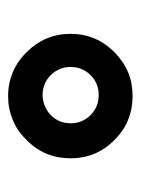

<svg xmlns="http://www.w3.org/2000/svg" viewBox="43 -504 349 476"><g transform="rotate(-90 218.0 -265.5)"><path d="M170.9 -216.3Q181.2 -206.1 193.6 -200.9Q206.1 -195.8 221.2 -195.8Q250.5 -195.8 270.5 -216.3Q280.3 -226.1 285.4 -238.5Q290.5 -251 290.5 -265.4Q290.5 -279.8 285.4 -292Q280.3 -304.2 270.5 -314.5Q250.5 -334.5 220.7 -335Q206.1 -334.5 193.6 -329.3Q181.2 -324.2 170.9 -314.5Q150.9 -294.4 150.9 -265.4Q150.9 -236.3 170.9 -216.3ZM109.4 -374.5Q120.6 -386.2 133.1 -394.8Q145.5 -403.3 159.2 -408.7Q186.5 -420.4 218.3 -420.4Q239.3 -420.4 258.3 -415.3Q277.3 -410.2 294.7 -400.1Q312 -390.1 327.1 -374.5Q349.6 -352.1 361.1 -324.7Q372.6 -297.4 372.6 -265.6Q372.6 -202.1 327.1 -156.7Q315.4 -145.5 303 -137Q290.5 -128.4 277.1 -122.8Q263.7 -117.2 248.8 -114.5Q233.9 -111.8 218.3 -111.8Q186.5 -111.8 159.2 -123Q149.9 -126.5 141.4 -131.6Q132.8 -136.7 124.8 -143.1Q116.7 -149.4 109.4 -156.7Q86.4 -179.7 75.2 -206.8Q64 -233.9 64 -265.6Q64 -297.4 75.2 -324.7Q86.4 -352.1 109.4 -374.5Z"/></g></svg>

Font: Nahid FD
Style: FD
Weight: 400
Foundry: DejaVu fonts team - Redesigned by Saber Rastikerdar
Version: Version 0.3.0